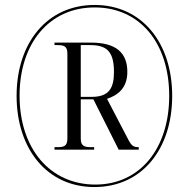

<svg xmlns="http://www.w3.org/2000/svg" viewBox="-20 -745 762 775"><path d="M361 10C553 10 675 -143 675 -358C675 -572 553 -725 362 -725C170 -725 47 -572 47 -358C47 -145 169 10 361 10ZM365 0C182 0 59 -145 59 -359C59 -569 178 -715 362 -715C546 -715 663 -570 663 -358C663 -147 546 0 365 0ZM200 -141H360V-151H348C321 -151 306 -155 306 -186V-344H357L459 -141H540V-151C518 -151 510 -157 496 -185L412 -346C454 -360 494 -388 494 -455C494 -533 447 -573 348 -573H200V-563H211C238 -563 252 -559 252 -528V-186C252 -155 238 -151 211 -151H200ZM350 -354H306V-563H344C413 -563 440 -535 440 -454C440 -388 419 -354 350 -354Z"/></svg>

Font: Noto Serif Display Condensed
Style: Regular
Weight: 400
Width: 3
Designer: Monotype Design Team
Foundry: Monotype Imaging Inc.
Version: Version 2.009